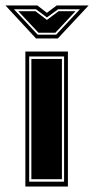

<svg xmlns="http://www.w3.org/2000/svg" viewBox="-84 -684 345 704"><path d="M48 -543 -64 -664H53L88 -637L124 -664H241L128 -543ZM-33 -650 54 -557H122L209 -650H129L88 -620L48 -650ZM-17 -643H46L88 -611L131 -643H193L119 -564H57ZM9 0V-495H165V0ZM23 -18H151V-477H23ZM31 -27V-468H143V-27Z"/></svg>

Font: Alumni Sans Collegiate One
Style: Regular
Weight: 400
Designer: Robert E. Leuschke
Foundry: Robert E. Leuschke
Version: Version 1.100